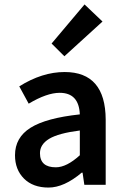

<svg xmlns="http://www.w3.org/2000/svg" viewBox="-20 -824 556 856"><path d="M267.1 -573.2 210 -629.9 356.9 -804.2 437 -728ZM229 -78.1Q276.9 -78.1 335.9 -131.8V-242.2Q240.2 -230 199.2 -205.1Q158.2 -180.2 158.2 -141.1Q158.2 -78.1 229 -78.1ZM268.1 -502.9Q450.2 -502.9 451.2 -291V0H356L348.1 -54.2H344.2Q265.6 12.2 196.3 12.2Q127 12.2 86.9 -27.8Q46.9 -67.9 46.9 -131.8Q46.9 -210.9 116.2 -254.4Q185.5 -297.9 335.9 -314Q332 -410.2 246.1 -410.2Q189 -410.2 107.9 -361.8L65.9 -439Q168 -502.9 268.1 -502.9Z"/></svg>

Font: SourceSansPro-Semibold
Style: Regular
Weight: 600
Designer: Paul D. Hunt
Foundry: Adobe Systems Incorporated
Version: Version 2.020;PS 2.0;hotconv 1.0.86;makeotf.lib2.5.63406